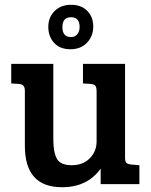

<svg xmlns="http://www.w3.org/2000/svg" viewBox="-20 -770 631 803"><path d="M563 -79V0H401V-65Q346 13 239 13Q84 13 84 -160V-391Q84 -418 59 -419L27 -421V-503H203V-186Q203 -133 218 -106Q233 -79 280 -79Q327 -79 355.5 -108Q384 -137 384 -178V-389Q384 -405 378.5 -411.5Q373 -418 359 -419L327 -421V-503H503V-111Q503 -95 508 -89.5Q513 -84 528 -82ZM274.5 -564Q231 -564 206.5 -590.5Q182 -617 182 -657.5Q182 -698 208.5 -724Q235 -750 277.5 -750Q320 -750 345 -724.5Q370 -699 370 -659Q370 -619 344 -591.5Q318 -564 274.5 -564ZM277 -615Q294 -615 303.5 -627Q313 -639 313 -657Q313 -698 277 -698Q241 -698 241 -656.5Q241 -615 277 -615Z"/></svg>

Font: Bree Serif
Style: Regular
Weight: 400
Designer: Veronika Burian, Jos Scaglione
Foundry: TypeTogether
Version: Version 1.001